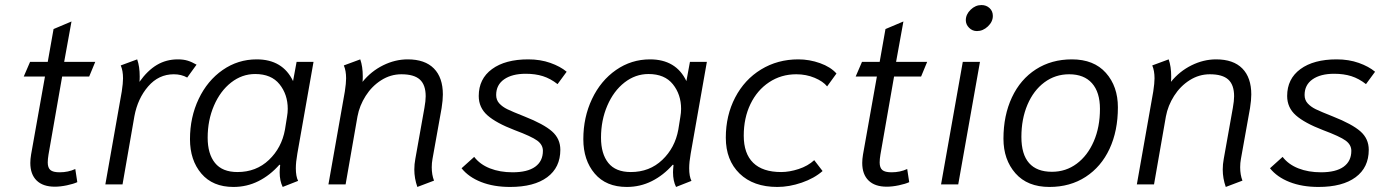

<svg xmlns="http://www.w3.org/2000/svg" viewBox="-20 -730 5508 760"><path d="M100 -85Q100 -100 103 -118L158 -427H74L99 -485H169L192 -615L263 -645L234 -485H357L333 -427H226L172 -118Q169 -100 169 -87Q169 -66 179.5 -57Q190 -48 216 -48Q250 -48 278 -61L286 -9Q271 -2 245 3.5Q219 9 197 9Q150 9 125 -15.5Q100 -40 100 -85Z M462 -368Q467 -401 467 -420Q467 -450 458 -471L523 -495Q533 -467 533 -427Q533 -413 532 -406Q564 -451 601 -473Q638 -495 684 -495Q706 -495 722.5 -490Q739 -485 758 -474L721 -423Q698 -436 668 -436Q608 -436 566.5 -388Q525 -340 512 -270L465 0H397Z M732 -179Q732 -266 766.5 -338.5Q801 -411 861.5 -453Q922 -495 996 -495Q1099 -495 1140 -409L1154 -485H1221L1157 -122Q1151 -88 1151 -64Q1151 -32 1160 -14L1099 10Q1087 -14 1087 -48Q1087 -57 1089 -77L1086 -78Q1049 -36 1003 -13Q957 10 904 10Q822 10 777 -43Q732 -96 732 -179ZM1108 -217 1116 -267Q1119 -284 1119 -299Q1119 -356 1086.5 -396.5Q1054 -437 990 -437Q938 -437 895 -403.5Q852 -370 827 -312Q802 -254 802 -185Q802 -121 831 -85Q860 -49 920 -49Q994 -49 1044.5 -97Q1095 -145 1108 -217Z M1620 -59Q1620 -80 1624 -101L1660 -303Q1665 -331 1665 -349Q1665 -394 1642 -415Q1619 -436 1569 -436Q1526 -436 1489 -412.5Q1452 -389 1427.5 -350.5Q1403 -312 1395 -269L1348 0H1280L1345 -368Q1350 -401 1350 -420Q1350 -450 1341 -471L1406 -495Q1416 -467 1416 -427Q1416 -413 1415 -406Q1449 -448 1496.5 -471.5Q1544 -495 1594 -495Q1662 -495 1697.5 -459Q1733 -423 1733 -356Q1733 -334 1728 -302L1692 -101Q1689 -85 1689 -68Q1689 -38 1698 -15L1632 10Q1620 -24 1620 -59Z M1807 -64 1857 -109Q1880 -79 1919.5 -63.5Q1959 -48 2009 -48Q2068 -48 2098.5 -70Q2129 -92 2129 -133Q2129 -157 2106.5 -173.5Q2084 -190 2017 -215Q1944 -243 1909.5 -273.5Q1875 -304 1875 -350Q1875 -418 1927.5 -456.5Q1980 -495 2071 -495Q2119 -495 2158.5 -481Q2198 -467 2223 -446L2187 -397Q2159 -419 2129 -428.5Q2099 -438 2061 -438Q2007 -438 1975.5 -416Q1944 -394 1944 -354Q1944 -334 1956.5 -320.5Q1969 -307 1988.5 -297.5Q2008 -288 2056 -269Q2132 -239 2165 -210Q2198 -181 2198 -137Q2198 -67 2146 -28.5Q2094 10 1999 10Q1934 10 1884.5 -9.5Q1835 -29 1807 -64Z M2289 -179Q2289 -266 2323.5 -338.5Q2358 -411 2418.5 -453Q2479 -495 2553 -495Q2656 -495 2697 -409L2711 -485H2778L2714 -122Q2708 -88 2708 -64Q2708 -32 2717 -14L2656 10Q2644 -14 2644 -48Q2644 -57 2646 -77L2643 -78Q2606 -36 2560 -13Q2514 10 2461 10Q2379 10 2334 -43Q2289 -96 2289 -179ZM2665 -217 2673 -267Q2676 -284 2676 -299Q2676 -356 2643.5 -396.5Q2611 -437 2547 -437Q2495 -437 2452 -403.5Q2409 -370 2384 -312Q2359 -254 2359 -185Q2359 -121 2388 -85Q2417 -49 2477 -49Q2551 -49 2601.5 -97Q2652 -145 2665 -217Z M2853 -185Q2853 -273 2890 -344Q2927 -415 2992.5 -455Q3058 -495 3140 -495Q3184 -495 3226 -480Q3268 -465 3291 -439L3254 -388Q3238 -408 3204.5 -422Q3171 -436 3132 -436Q3072 -436 3024.5 -404.5Q2977 -373 2950.5 -318Q2924 -263 2924 -193Q2924 -122 2961.5 -85.5Q2999 -49 3072 -49Q3105 -49 3141.5 -61Q3178 -73 3203 -96L3236 -53Q3203 -24 3153.5 -7Q3104 10 3057 10Q2962 10 2907.5 -43Q2853 -96 2853 -185Z M3393 -85Q3393 -100 3396 -118L3451 -427H3367L3392 -485H3462L3485 -615L3556 -645L3527 -485H3650L3626 -427H3519L3465 -118Q3462 -100 3462 -87Q3462 -66 3472.5 -57Q3483 -48 3509 -48Q3543 -48 3571 -61L3579 -9Q3564 -2 3538 3.5Q3512 9 3490 9Q3443 9 3418 -15.5Q3393 -40 3393 -85Z M3803 -650Q3803 -673 3822 -691.5Q3841 -710 3865 -710Q3884 -710 3897 -698Q3910 -686 3910 -667Q3910 -644 3890.5 -625.5Q3871 -607 3847 -607Q3829 -607 3816 -620Q3803 -633 3803 -650ZM3791 -485H3859L3773 0H3705Z M3952 -181Q3952 -273 3985.5 -344.5Q4019 -416 4080.5 -455.5Q4142 -495 4223 -495Q4310 -495 4357.5 -441.5Q4405 -388 4405 -305Q4405 -212 4372 -141Q4339 -70 4277.5 -30Q4216 10 4134 10Q4047 10 3999.5 -44Q3952 -98 3952 -181ZM4334 -299Q4334 -365 4302.5 -400.5Q4271 -436 4212 -436Q4157 -436 4114 -404Q4071 -372 4047 -315.5Q4023 -259 4023 -188Q4023 -119 4053.5 -84.5Q4084 -50 4144 -50Q4199 -50 4242 -82Q4285 -114 4309.5 -170.5Q4334 -227 4334 -299Z M4820 -59Q4820 -80 4824 -101L4860 -303Q4865 -331 4865 -349Q4865 -394 4842 -415Q4819 -436 4769 -436Q4726 -436 4689 -412.5Q4652 -389 4627.5 -350.5Q4603 -312 4595 -269L4548 0H4480L4545 -368Q4550 -401 4550 -420Q4550 -450 4541 -471L4606 -495Q4616 -467 4616 -427Q4616 -413 4615 -406Q4649 -448 4696.5 -471.5Q4744 -495 4794 -495Q4862 -495 4897.5 -459Q4933 -423 4933 -356Q4933 -334 4928 -302L4892 -101Q4889 -85 4889 -68Q4889 -38 4898 -15L4832 10Q4820 -24 4820 -59Z M5007 -64 5057 -109Q5080 -79 5119.5 -63.5Q5159 -48 5209 -48Q5268 -48 5298.5 -70Q5329 -92 5329 -133Q5329 -157 5306.5 -173.5Q5284 -190 5217 -215Q5144 -243 5109.5 -273.5Q5075 -304 5075 -350Q5075 -418 5127.5 -456.5Q5180 -495 5271 -495Q5319 -495 5358.5 -481Q5398 -467 5423 -446L5387 -397Q5359 -419 5329 -428.5Q5299 -438 5261 -438Q5207 -438 5175.5 -416Q5144 -394 5144 -354Q5144 -334 5156.5 -320.5Q5169 -307 5188.5 -297.5Q5208 -288 5256 -269Q5332 -239 5365 -210Q5398 -181 5398 -137Q5398 -67 5346 -28.5Q5294 10 5199 10Q5134 10 5084.5 -9.5Q5035 -29 5007 -64Z"/></svg>

Font: Niramit Light
Style: Italic
Weight: 300
Italic angle: -10°
Designer: Katatrad Aksorn Co.,Ltd.
Foundry: Cadson Demak Co.,Ltd.
Version: Version 1.000; ttfautohint (v1.6)